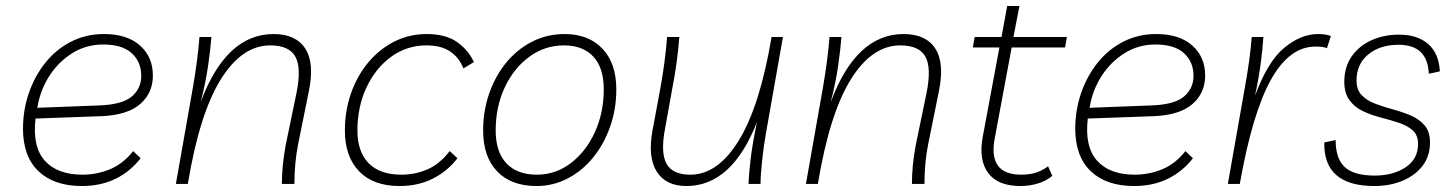

<svg xmlns="http://www.w3.org/2000/svg" viewBox="-20 -616 4870 643"><path d="M254 7Q161 7 109 -42.5Q57 -92 57 -185Q57 -247 76.5 -304Q96 -361 132 -406Q168 -451 218 -476.5Q268 -502 328 -502Q406 -502 449 -463.5Q492 -425 492 -363Q492 -305 450 -268Q408 -231 322 -227L99 -219Q88 -125 130 -78Q172 -31 256 -31Q304 -31 348 -49Q392 -67 426 -110L451 -86Q416 -41 366.5 -17Q317 7 254 7ZM106 -261 105 -255 314 -263Q390 -266 421.5 -293Q453 -320 453 -362Q453 -409 421 -438Q389 -467 326 -467Q269 -467 223 -438.5Q177 -410 146.5 -363.5Q116 -317 106 -261Z M569 0 626 -323Q642 -415 648 -492H688Q685 -453 677 -396.5Q669 -340 652 -274Q737 -502 896 -502Q971 -502 1002.5 -453Q1034 -404 1014 -309L978 -131Q966 -70 966 0H924Q924 -62 937 -131L973 -305Q990 -389 969 -426.5Q948 -464 885 -464Q790 -464 719 -349.5Q648 -235 609 0Z M1318 7Q1230 7 1182.5 -42.5Q1135 -92 1135 -179Q1135 -245 1155.5 -303.5Q1176 -362 1213 -406.5Q1250 -451 1300 -476.5Q1350 -502 1409 -502Q1473 -502 1511 -475Q1549 -448 1567 -408L1532 -387Q1517 -424 1487 -444Q1457 -464 1408 -464Q1342 -464 1289.5 -425.5Q1237 -387 1207 -322.5Q1177 -258 1177 -179Q1177 -108 1214.5 -69.5Q1252 -31 1325 -31Q1371 -31 1412 -49Q1453 -67 1486 -110L1512 -86Q1478 -42 1429 -17.5Q1380 7 1318 7Z M1871 -502Q1951 -502 1997.5 -453Q2044 -404 2044 -317Q2044 -250 2023 -191Q2002 -132 1965.5 -87.5Q1929 -43 1880.5 -18Q1832 7 1777 7Q1692 7 1645 -42Q1598 -91 1598 -179Q1598 -245 1618.5 -303.5Q1639 -362 1675.5 -406.5Q1712 -451 1762 -476.5Q1812 -502 1871 -502ZM1778 -31Q1841 -31 1892 -70Q1943 -109 1972.5 -174Q2002 -239 2002 -317Q2002 -389 1967 -426.5Q1932 -464 1869 -464Q1804 -464 1752 -425.5Q1700 -387 1670 -322.5Q1640 -258 1640 -179Q1640 -107 1676 -69Q1712 -31 1778 -31Z M2279 7Q2210 7 2179.5 -41Q2149 -89 2165 -178L2192 -323Q2208 -412 2214 -492H2255Q2252 -452 2246 -407.5Q2240 -363 2232 -323L2207 -184Q2192 -105 2212 -68Q2232 -31 2292 -31Q2384 -31 2454.5 -146Q2525 -261 2564 -492H2602L2545 -169Q2537 -124 2532 -75.5Q2527 -27 2527 0H2487Q2488 -35 2494 -85Q2500 -135 2515 -207Q2431 7 2279 7Z M2679 0 2736 -323Q2752 -415 2758 -492H2798Q2795 -453 2787 -396.5Q2779 -340 2762 -274Q2847 -502 3006 -502Q3081 -502 3112.5 -453Q3144 -404 3124 -309L3088 -131Q3076 -70 3076 0H3034Q3034 -62 3047 -131L3083 -305Q3100 -389 3079 -426.5Q3058 -464 2995 -464Q2900 -464 2829 -349.5Q2758 -235 2719 0Z M3397 7Q3322 7 3289.5 -36.5Q3257 -80 3271 -157L3327 -457H3238L3244 -492H3334L3353 -596H3394L3374 -492H3553L3547 -457H3368L3311 -151Q3289 -31 3400 -31Q3425 -31 3446.5 -37Q3468 -43 3490 -59L3504 -27Q3484 -10 3456 -1.5Q3428 7 3397 7Z M3778 7Q3685 7 3633 -42.5Q3581 -92 3581 -185Q3581 -247 3600.5 -304Q3620 -361 3656 -406Q3692 -451 3742 -476.5Q3792 -502 3852 -502Q3930 -502 3973 -463.5Q4016 -425 4016 -363Q4016 -305 3974 -268Q3932 -231 3846 -227L3623 -219Q3612 -125 3654 -78Q3696 -31 3780 -31Q3828 -31 3872 -49Q3916 -67 3950 -110L3975 -86Q3940 -41 3890.5 -17Q3841 7 3778 7ZM3630 -261 3629 -255 3838 -263Q3914 -266 3945.5 -293Q3977 -320 3977 -362Q3977 -409 3945 -438Q3913 -467 3850 -467Q3793 -467 3747 -438.5Q3701 -410 3670.5 -363.5Q3640 -317 3630 -261Z M4424 -455Q4415 -458 4406 -459Q4397 -460 4385 -460Q4298 -460 4236 -348.5Q4174 -237 4132 0H4092L4149 -323Q4157 -367 4163 -410Q4169 -453 4172 -492H4211Q4209 -455 4202 -403Q4195 -351 4183 -296Q4226 -411 4281.5 -456.5Q4337 -502 4394 -502Q4405 -502 4417 -500.5Q4429 -499 4437 -495Z M4583 7Q4412 7 4415 -139L4453 -147Q4453 -84 4484 -56Q4515 -28 4584 -28Q4645 -28 4687 -55.5Q4729 -83 4729 -134Q4729 -163 4711.5 -179Q4694 -195 4665.5 -204.5Q4637 -214 4605.5 -222Q4574 -230 4546 -243Q4518 -256 4500 -279.5Q4482 -303 4482 -342Q4482 -392 4507 -427.5Q4532 -463 4573.5 -481.5Q4615 -500 4665 -500Q4727 -500 4763 -468.5Q4799 -437 4802 -377L4765 -369Q4761 -466 4664 -466Q4601 -466 4562 -433.5Q4523 -401 4523 -347Q4523 -315 4540.5 -297Q4558 -279 4586 -268.5Q4614 -258 4645.5 -249.5Q4677 -241 4705 -229Q4733 -217 4751 -196Q4769 -175 4769 -139Q4769 -93 4744 -60.5Q4719 -28 4676.5 -10.5Q4634 7 4583 7Z"/></svg>

Font: Livvic ExtraLight
Style: Italic
Weight: 275
Italic angle: -10°
Designer: Jacques Le Bailly, Baron von Fonthausen
Version: Version 1.001; ttfautohint (v1.8.2)